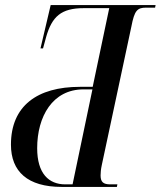

<svg xmlns="http://www.w3.org/2000/svg" viewBox="-20 -734 631 754"><path d="M222 0H439L441 -10H413C386 -10 375 -19 375 -45C375 -55 376 -69 380 -87L496 -630C508 -693 519 -704 554 -704H589L591 -714H179L139 -544H149L161 -588C184 -669 220 -702 309 -702H409L344 -393H294C126 -393 23 -318 23 -166C23 -60 89 0 222 0ZM236 -10C172 -10 126 -52 126 -152C126 -276 186 -383 308 -383H343L265 -10Z"/></svg>

Font: Noto Serif Display ExtraCondensed Medium
Style: Italic
Weight: 500
Width: 2
Italic angle: -12°
Designer: Monotype Design Team
Foundry: Monotype Imaging Inc.
Version: Version 2.009